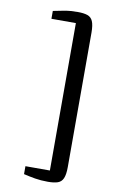

<svg xmlns="http://www.w3.org/2000/svg" viewBox="-102 -858 636 1048"><g transform="rotate(10 216.5 -333.5)"><path d="M241 137Q201.5 137 169.5 131.5Q137.5 126 106 118.5V74.5H241.5V-742.5H106V-786Q136 -792.5 168 -798.2Q200 -804 241 -804Q275 -804 295.5 -797Q316 -790 325.2 -768.8Q334.5 -747.5 334.5 -706V39Q334.5 80.5 325.2 101.8Q316 123 295.5 130Q275 137 241 137Z"/></g></svg>

Font: Merriweather Medium
Style: Regular
Weight: 500
Version: Version 2.100